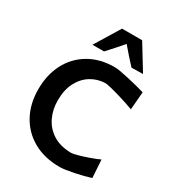

<svg xmlns="http://www.w3.org/2000/svg" viewBox="-227 -1100 1137 1245"><g transform="rotate(30 342.0 -477.0)"><path d="M414.5 12.5Q299.5 12.5 216 -34.5Q132.5 -81.5 87.2 -164.5Q42 -247.5 42 -356.5Q42 -464 85.5 -547.8Q129 -631.5 209.8 -679.2Q290.5 -727 401.5 -727Q417.5 -727 446 -722Q474.5 -717 508.8 -709.2Q543 -701.5 577 -692.8Q611 -684 638 -676L627 -542.5Q578.5 -560.5 530.5 -575Q482.5 -589.5 447 -598.2Q411.5 -607 400 -607Q342 -605.5 293.8 -576Q245.5 -546.5 216.5 -491.2Q187.5 -436 187.5 -356.5Q187.5 -287.5 214.5 -231Q241.5 -174.5 295.5 -140Q349.5 -105.5 430.5 -104Q444.5 -104 477.8 -113Q511 -122 551 -136Q591 -150 625 -165.5L633.5 -31.5Q610.5 -24 580 -16.2Q549.5 -8.5 517.5 -2Q485.5 4.5 458 8.5Q430.5 12.5 414.5 12.5ZM495.5 -778.5Q442.5 -835 391.5 -896Q366.5 -866.5 340.5 -837.5Q314.5 -808.5 288.5 -780.5H202Q230.5 -827.5 259 -873.8Q287.5 -920 316 -967H466.5Q495 -920.5 523.5 -873.8Q552 -827 581 -780Z"/></g></svg>

Font: Commissioner Loud SemiBold
Style: Regular
Weight: 600
Designer: Kostas Bartsokas
Foundry: Kostas Bartsokas
Version: Version 1.000; ttfautohint (v1.8.3)